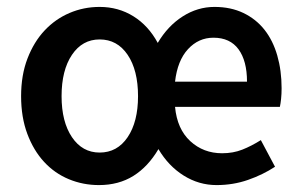

<svg xmlns="http://www.w3.org/2000/svg" viewBox="-20 -523 870 555"><path d="M266 12Q220 12 179 -5Q138 -22 107.5 -55Q77 -88 59 -136Q41 -184 41 -245Q41 -306 59.5 -354Q78 -402 109 -435Q140 -468 181 -485.5Q222 -503 268 -503Q322 -503 365.5 -476Q409 -449 436 -399Q465 -448 508 -475.5Q551 -503 600 -503Q647 -503 683.5 -485.5Q720 -468 744.5 -437Q769 -406 781.5 -362.5Q794 -319 794 -268Q794 -251 792.5 -237Q791 -223 789 -214H486Q492 -150 530 -115Q568 -80 622 -80Q654 -80 680.5 -90.5Q707 -101 734 -118L775 -41Q740 -18 697 -3Q654 12 606 12Q555 12 511 -15.5Q467 -43 438 -92Q408 -41 365.5 -14.5Q323 12 266 12ZM268 -82Q319 -82 349 -126.5Q379 -171 379 -245Q379 -320 349 -364.5Q319 -409 268 -409Q218 -409 188 -364.5Q158 -320 158 -245Q158 -171 188 -126.5Q218 -82 268 -82ZM486 -287H694Q694 -347 669.5 -380.5Q645 -414 597 -414Q554 -414 523.5 -381Q493 -348 486 -287Z"/></svg>

Font: CV Source Sans Light
Style: Bold
Weight: 600
Designer: Paul D. Hunt
Foundry: Adobe Systems Incorporated
Version: Version 3.001